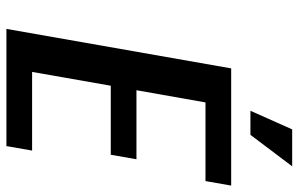

<svg xmlns="http://www.w3.org/2000/svg" viewBox="-186 -744 930 598"><g transform="rotate(90 279.0 -445.0)"><path d="M70 0 193 -700H558L544 -620H299L261 -405H476L462 -325H247L204 -80H449L435 0ZM325 -760 383 -890H498L400 -760Z"/></g></svg>

Font: Cuprum
Style: Bold Italic
Weight: 700
Italic angle: -10°
Designer: Jovanny Lemonad
Foundry: Jovanny Lemonad
Version: Version 3.000